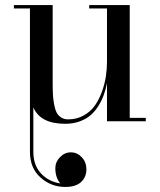

<svg xmlns="http://www.w3.org/2000/svg" viewBox="-20 -480 632 760"><path d="M260.5 123Q285.5 123 303.8 142.5Q322 162 322 190Q322 221 301 240.5Q280 260 238.5 260Q182 260 140.2 222.5Q98.5 185 98.5 121V-446.5H35V-460H188.5V-154.5Q188.5 -126 189.5 -106.5Q190.5 -87 194.2 -66.8Q198 -46.5 204.2 -34.5Q210.5 -22.5 222 -15Q233.5 -7.5 249.5 -7.5Q284 -7.5 311.5 -23Q339 -38.5 355.8 -62.5Q372.5 -86.5 383.8 -118Q395 -149.5 399.2 -178.5Q403.5 -207.5 403.5 -236V-446.5H333V-460H493.5V-13.5H557V0H403.5V-151Q398.5 -125.5 390.5 -103.5Q382.5 -81.5 369 -60Q355.5 -38.5 338 -23.5Q320.5 -8.5 294.8 0.8Q269 10 238 10Q139.5 10 112 -55V121Q112 174 142.2 206.5Q172.5 239 218.5 246Q199 222.5 199 186Q199 161 217.5 142Q236 123 260.5 123Z"/></svg>

Font: Bodoni* 16pt
Style: Regular
Weight: 400
Version: Version 2.3